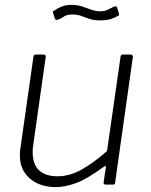

<svg xmlns="http://www.w3.org/2000/svg" viewBox="-20 -752 613 782"><path d="M207 10Q142 10 101.5 -25Q61 -60 61 -118Q61 -123 61 -128.5Q61 -134 62 -140L116 -520Q117 -526 119.5 -528Q122 -530 126 -530H156Q162 -530 164.5 -527Q167 -524 166 -519L115 -159Q114 -152 113.5 -146Q113 -140 113 -134Q113 -82 139.5 -58Q166 -34 214 -34Q264 -34 313.5 -62Q363 -90 416 -137L471 -521Q472 -527 474.5 -528.5Q477 -530 481 -530H511Q516 -530 519 -527Q522 -524 521 -519L449 -9Q448 -4 447 -2Q446 0 440 0H411Q407 0 404 -2.5Q401 -5 402 -9L411 -69Q412 -74 410 -75.5Q408 -77 403 -73Q335 -23 290 -6.5Q245 10 207 10ZM460 -687Q448 -680 431 -674.5Q414 -669 388 -669Q362 -669 344.5 -675Q327 -681 311 -687Q295 -693 275 -693Q252 -693 239.5 -684Q227 -675 215 -672Q209 -670 207 -671.5Q205 -673 203 -678L197 -697Q196 -701 195.5 -703.5Q195 -706 198 -707Q215 -719 231.5 -725.5Q248 -732 271 -732Q295 -732 313.5 -726Q332 -720 350.5 -713Q369 -706 390 -706Q402 -706 410.5 -709Q419 -712 427 -716.5Q435 -721 444 -725Q451 -727 454 -725.5Q457 -724 458 -718L464 -698Q465 -694 465 -691.5Q465 -689 460 -687Z"/></svg>

Font: Libre Franklin Thin ExtraLight
Style: Italic
Weight: 250
Italic angle: -8°
Version: Version 3.000